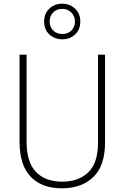

<svg xmlns="http://www.w3.org/2000/svg" viewBox="-20 -1010 674 1040"><path d="M549 -240Q549 -111 485 -50.5Q421 10 316 10Q205 10 145.5 -53.5Q86 -117 86 -241V-714H124V-243Q124 -132 174.5 -79Q225 -26 317 -26Q406 -26 458.5 -77Q511 -128 511 -237V-714H549ZM318 -797Q277 -797 248 -823Q219 -849 219 -894Q219 -937 247.5 -963.5Q276 -990 317 -990Q358 -990 386.5 -963Q415 -936 415 -894Q415 -850 387 -823.5Q359 -797 318 -797ZM318 -826Q348 -826 367 -845Q386 -864 386 -893Q386 -923 366 -942.5Q346 -962 317 -962Q287 -962 268 -942.5Q249 -923 249 -894Q249 -865 267.5 -845.5Q286 -826 318 -826Z"/></svg>

Font: Noto Sans Ethiopic SemiCondensed ExtraLight
Style: Regular
Weight: 200
Width: 4
Designer: Monotype Design Team
Foundry: Monotype Imaging Inc.
Version: Version 2.102; ttfautohint (v1.8.4.7-5d5b)